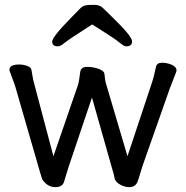

<svg xmlns="http://www.w3.org/2000/svg" viewBox="-20 -751 770 795"><path d="M361.8 -649.9Q264.6 -587.9 247.3 -573.5Q230 -559.1 220.2 -559.1Q196.3 -559.1 196 -578.6Q195.8 -598.1 278.8 -682.1Q298.8 -703.1 311 -715.1Q323.2 -727.1 334.7 -729Q346.2 -731 369.6 -731Q393.1 -731 406 -718Q418.9 -705.1 439 -686Q526.9 -601.1 526.9 -580.1Q526.9 -559.1 502.9 -559.1Q493.2 -559.1 474.6 -575Q456.1 -590.8 361.8 -649.9ZM19 -461.9Q19 -483.9 60.1 -483.9Q76.2 -483.9 93 -478Q109.9 -472.2 110.8 -458Q112.8 -448.2 115 -434.1Q117.2 -419.9 120.1 -410.2L201.2 -104L301.8 -396Q306.6 -410.2 308.3 -425.5Q310.1 -440.9 312 -452.1Q314.9 -474.1 340.1 -474.1Q365.2 -474.1 387.7 -466.1Q410.2 -458 412.1 -446.5Q414.1 -435.1 415 -424.6Q416 -414.1 418.9 -404.8L507.8 -104L608.9 -408.2Q613.8 -422.4 617.9 -439.7Q622.1 -457 626 -475.1Q629.9 -491.2 650.9 -491.2Q671.9 -491.2 691.4 -482.7Q710.9 -474.1 710.9 -459Q710.9 -455.1 705.6 -442.6Q700.2 -430.2 683.1 -384.8L569.8 -63Q565.9 -50.8 561.5 -35.4Q557.1 -20 551.8 -4.9Q543.9 23.9 515.1 23.9Q501 23.9 486.1 17.6Q471.2 11.2 463.1 2.7Q455.1 -5.9 453.1 -19Q451.2 -32.2 446.8 -43.9L360.8 -347.2L265.1 -63Q259.3 -45.9 255.6 -32.5Q252 -19 244.9 2.4Q237.8 23.9 210 23.9Q182.1 23.9 163.1 2Q155.3 -5.9 152.6 -15.4Q149.9 -24.9 144 -43.9L42 -397L32.2 -423.8Q26.4 -440.9 22.7 -449.5Q19 -458 19 -461.9Z"/></svg>

Font: LXGW WenKai Screen R
Style: Regular
Weight: 400
Designer: Fontworks Inc.
Version: Version 1.235;May 31, 2022